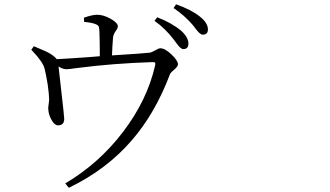

<svg xmlns="http://www.w3.org/2000/svg" viewBox="-20 -810 1540 895"><path d="M300.8 65.4 284.2 44.9Q441.4 -47.9 553.7 -195.3Q666 -342.8 703.1 -504.9Q705.1 -514.6 703.1 -517.6Q701.2 -520.5 690.4 -520.5Q507.8 -514.6 341.8 -493.2Q300.8 -487.3 290 -487.3Q272.5 -487.3 252.9 -500Q254.9 -482.4 264.6 -395.5Q279.3 -267.6 279.3 -257.8Q280.3 -227.5 252.9 -225.6Q234.4 -224.6 219.7 -252Q206.1 -276.4 205.1 -300.8Q204.1 -306.6 206.5 -322.8Q209 -338.9 209 -346.7Q209 -369.1 202.1 -418Q194.3 -463.9 188.5 -487.3Q180.7 -520.5 135.7 -567.4Q128.9 -574.2 126 -578.1L137.7 -594.7Q142.6 -592.8 153.3 -587.9Q197.3 -570.3 215.8 -558.6Q238.3 -543.9 244.1 -534.2Q286.1 -536.1 396.5 -543.9Q429.7 -546.9 445.3 -547.9Q445.3 -617.2 443.4 -664.1Q442.4 -681.6 440.4 -686.5Q436.5 -693.4 425.8 -697.3Q411.1 -704.1 372.1 -708L371.1 -727.5Q410.2 -741.2 432.6 -741.2Q462.9 -741.2 496.1 -722.2Q529.3 -703.1 529.3 -687.5Q529.3 -678.7 520.5 -667Q507.8 -649.4 506.8 -633.8Q503.9 -600.6 502 -551.8Q511.7 -552.7 531.2 -553.7Q643.6 -560.5 677.7 -564.5Q686.5 -565.4 703.1 -575.2Q719.7 -585 727.5 -585Q749 -585 779.3 -556.2Q809.6 -527.3 809.6 -509.8Q809.6 -500 791 -484.4Q774.4 -470.7 771.5 -461.9Q703.1 -281.2 593.8 -155.3Q476.6 -19.5 300.8 65.4ZM834 -581.1Q822.3 -581.1 802.7 -608.4Q793.9 -621.1 788.1 -627.9Q749 -678.7 700.2 -712.9L712.9 -729.5Q781.2 -703.1 825.2 -666Q858.4 -635.7 858.4 -606.4Q858.4 -581.1 834 -581.1ZM924.8 -648.4Q913.1 -648.4 894.5 -672.9Q884.8 -686.5 877.9 -694.3Q838.9 -739.3 789.1 -772.5L800.8 -790Q874 -763.7 912.1 -732.4Q949.2 -703.1 949.2 -672.9Q949.2 -648.4 924.8 -648.4Z"/></svg>

Font: Bpmf Zihi Box R
Style: R
Weight: 400
Foundry: But Ko
Version: Version 1.320